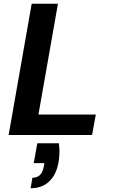

<svg xmlns="http://www.w3.org/2000/svg" viewBox="-20 -720 606 1024"><path d="M26 0 149 -700H289L185 -109H491L471 0ZM143 284 153 228Q179 228 194 212.5Q209 197 214 165L217 150H160L179 44H294Q298 71 297 97Q296 123 292 146Q281 210 243 247Q205 284 143 284Z"/></svg>

Font: DM Sans 12pt ExtraBold
Style: Italic
Weight: 800
Italic angle: -10°
Version: Version 4.004;gftools[0.9.30]